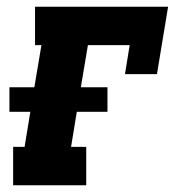

<svg xmlns="http://www.w3.org/2000/svg" viewBox="-20 -550 540 570"><path d="M19 0V-114H53L70 -218H8V-291H82L103 -416H84V-530H479L446 -330H351L365 -416H241L220 -291H299V-218H208L191 -114H236V0Z"/></svg>

Font: Iosevka Slab Heavy Oblique
Style: Regular
Weight: 900
Italic angle: -9°
Monospace: yes
Designer: Belleve Invis
Foundry: Belleve Invis
Version: Version 11.1.1; ttfautohint (v1.8.3)